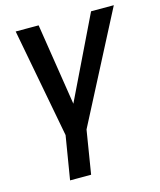

<svg xmlns="http://www.w3.org/2000/svg" viewBox="-112 -627 760 912"><g transform="rotate(-15 267.5 -171.0)"><path d="M52.2 -545.9H165L228 -143.6L422.9 -545.9H534.7L256.8 -9.3L222.2 204.1H118.7L153.8 -9.3Z"/></g></svg>

Font: Inter Tight Medium
Style: Italic
Weight: 500
Italic angle: -9.39999°
Designer: Rasmus Andersson
Foundry: rsms
Version: Version 3.004